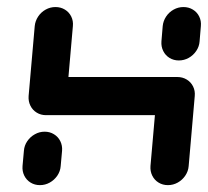

<svg xmlns="http://www.w3.org/2000/svg" viewBox="-20 -539 605 559"><path d="M96.3 0Q81.1 0 69.1 -7.4Q57 -14.8 50.7 -27.6Q44.4 -40.4 45.6 -55.6L49.6 -100Q50.7 -115.2 59.4 -128Q68.1 -140.7 81.5 -148.1Q94.8 -155.6 110 -155.6Q125.2 -155.6 137.2 -148.1Q149.3 -140.7 155.6 -128Q161.9 -115.2 160.7 -100L156.7 -55.6Q155.6 -40.4 146.9 -27.6Q138.1 -14.8 124.8 -7.4Q111.5 0 96.3 0ZM141.5 -518.5Q156.7 -518.5 168.9 -511.1Q181.1 -503.7 187.4 -490.9Q193.7 -478.1 192.2 -463L174.4 -259.3Q173.3 -244.1 164.6 -231.3Q155.9 -218.5 142.6 -211.1Q129.3 -203.7 114.1 -203.7Q98.9 -203.7 86.9 -211.1Q74.8 -218.5 68.5 -231.3Q62.2 -244.1 63.3 -259.3L81.1 -463Q82.6 -478.1 91.1 -490.9Q99.6 -503.7 113 -511.1Q126.3 -518.5 141.5 -518.5ZM486.7 -203.7H114.1L123.7 -314.8H496.3ZM496.3 -314.8Q511.5 -314.8 523.7 -307.4Q535.9 -300 542.2 -287.2Q548.5 -274.4 547 -259.3L529.3 -55.6Q528.1 -40.4 519.4 -27.6Q510.7 -14.8 497.4 -7.4Q484.1 0 468.9 0Q453.7 0 441.7 -7.4Q429.6 -14.8 423.3 -27.6Q417 -40.4 418.1 -55.6L435.9 -259.3Q437.4 -274.4 445.9 -287.2Q454.4 -300 467.8 -307.4Q481.1 -314.8 496.3 -314.8ZM500.7 -363Q485.6 -363 473.5 -370.4Q461.5 -377.8 455.2 -390.6Q448.9 -403.3 450 -418.5L453.7 -463Q455.2 -478.1 463.7 -490.9Q472.2 -503.7 485.6 -511.1Q498.9 -518.5 514.1 -518.5Q529.3 -518.5 541.5 -511.1Q553.7 -503.7 560 -490.9Q566.3 -478.1 564.8 -463L561.1 -418.5Q560 -403.3 551.3 -390.6Q542.6 -377.8 529.3 -370.4Q515.9 -363 500.7 -363Z"/></svg>

Font: 26F Galaxy Sans Black
Style: Italic
Weight: 900
Italic angle: -5°
Designer: C₂₉H₂₅N₃O₅
Version: Version 1.200